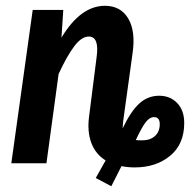

<svg xmlns="http://www.w3.org/2000/svg" viewBox="-20 -563 665 662"><path d="M528.8 -232.9Q566.9 -232.9 591.1 -207.5Q615.2 -182.1 615.2 -139.2Q615.2 -65.9 566.7 -25.9Q518.1 14.2 444.8 14.2Q419.9 14.2 398.9 9.8L363.8 79.1L310.1 50.8L344.2 -9.8Q309.1 -31.7 294.7 -70.8Q280.3 -109.9 287.1 -161.1L313 -365.2Q323.2 -437 286.1 -437Q261.2 -437 236.1 -403.6Q210.9 -370.1 182.1 -308.1L140.1 0H19L92.8 -528.8H198.2L191.9 -433.1Q257.8 -543 341.8 -543Q396 -543 422.1 -499.3Q448.2 -455.6 437 -378.9L404.8 -146Q402.8 -126.5 402.8 -120.1Q430.2 -178.2 459.7 -205.6Q489.3 -232.9 528.8 -232.9ZM470.2 -79.1Q497.6 -79.1 514.2 -94Q530.8 -108.9 530.8 -134.8Q530.8 -159.2 511.2 -159.2Q496.1 -159.2 482.7 -142.1Q469.2 -125 448.2 -80.1Q455.1 -79.1 470.2 -79.1Z"/></svg>

Font: Fira Sans Compressed Medium
Style: Italic
Weight: 500
Width: 3
Italic angle: -8°
Designer: Carrois Corporate & Edenspiekermann AG
Foundry: Carrois Corporate GbR & Edenspiekermann AG
Version: Version 4.203;PS 004.203;hotconv 1.0.88;makeotf.lib2.5.64775